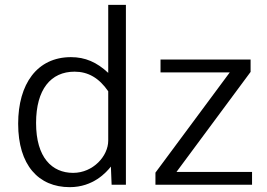

<svg xmlns="http://www.w3.org/2000/svg" viewBox="-20 -763 1104 793"><path d="M268 10C365 10 419 -51 438 -75L441 0H500V-743H427V-462C380 -506 332 -527 273 -527C133 -527 55 -416 55 -252C55 -81 139 10 268 10ZM622 0H1021V-53H709L1015 -466V-517H643V-464H929L622 -50ZM282 -49C195 -49 129 -112 129 -255C129 -394 190 -467 288 -467C344 -467 389 -441 427 -386V-182C427 -119 365 -49 282 -49Z"/></svg>

Font: United Sans Light
Style: Regular
Weight: 300
Designer: Pablo Impallari, Rodrigo Fuenzalida (Modified by Dan O. Williams)
Version: Version 1.000;PS 001.000;hotconv 1.0.88;makeotf.lib2.5.64775